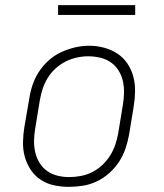

<svg xmlns="http://www.w3.org/2000/svg" viewBox="-20 -719 640 747"><path d="M248 8Q219 8 190.5 2Q162 -4 138.5 -19.5Q115 -35 99.5 -58.5Q84 -82 76.5 -109Q69 -136 69.5 -166Q70 -196 75 -226L94 -336Q98 -363 107 -389.5Q116 -416 132 -440.5Q148 -465 170 -484.5Q192 -504 218 -516Q244 -528 271.5 -534.5Q299 -541 327 -541Q356 -541 384.5 -533.5Q413 -526 436.5 -510.5Q460 -495 475.5 -472Q491 -449 498.5 -421.5Q506 -394 505.5 -364Q505 -334 500 -304L482 -194Q477 -167 468 -140.5Q459 -114 443 -89.5Q427 -65 405 -45.5Q383 -26 357 -13.5Q331 -1 303 3.5Q275 8 248 8ZM249 -30Q272 -30 295 -34.5Q318 -39 339 -49.5Q360 -60 378 -77Q396 -94 408.5 -114Q421 -134 428.5 -156Q436 -178 440 -201L458 -311Q462 -334 462.5 -358Q463 -382 458 -404Q453 -426 441 -445Q429 -464 411 -476.5Q393 -489 370 -494.5Q347 -500 323 -500Q301 -500 278.5 -495Q256 -490 235 -479.5Q214 -469 196 -452.5Q178 -436 165.5 -415.5Q153 -395 146 -373.5Q139 -352 135 -329L117 -219Q113 -196 112.5 -172.5Q112 -149 117 -127Q122 -105 133.5 -86Q145 -67 163 -54Q181 -41 203.5 -35.5Q226 -30 249 -30ZM506 -661H206V-699H506Z"/></svg>

Font: Iosevka Slab XLtEx
Style: Italic
Weight: 200
Width: 7
Italic angle: -9°
Monospace: yes
Designer: Belleve Invis
Foundry: Belleve Invis
Version: Version 11.1.0; ttfautohint (v1.8.3)